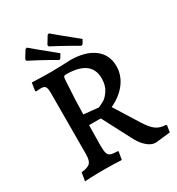

<svg xmlns="http://www.w3.org/2000/svg" viewBox="-199 -964 1023 1107"><g transform="rotate(-30 312.5 -411.0)"><path d="M405 -78 308 -264H230L228 -131Q228 -94 233 -78Q238 -62 252 -57Q266 -52 300 -51L302 -47L293 4Q278 3 238.5 2Q199 1 160 1Q128 1 93 2.5Q58 4 48 5L57 -50Q102 -55 116.5 -71Q131 -87 131 -130L132 -535Q132 -566 124.5 -576.5Q117 -587 97 -587Q86 -587 76 -586Q66 -585 63 -585L59 -590L67 -642Q80 -642 115 -640.5Q150 -639 184 -639Q221 -639 262.5 -640.5Q304 -642 320 -643Q422 -643 479.5 -600Q537 -557 537 -480Q537 -421 500 -371Q463 -321 395 -289L495 -129Q524 -82 550.5 -63Q577 -44 614 -44L619 -37L612 5L513 16Q485 16 456.5 -8.5Q428 -33 405 -78ZM428 -462Q428 -584 260 -584Q250 -584 246.5 -579.5Q243 -575 242 -561Q233 -424 232 -334L330 -324Q353 -334 370.5 -344.5Q388 -355 408 -385Q428 -415 428 -462ZM255 -774 253 -784 284 -835 294 -838Q307 -827 349 -792Q391 -757 446 -713L431 -687L421 -682Q368 -713 318.5 -740Q269 -767 255 -774ZM103 -766 101 -777 132 -827 142 -831Q155 -820 197 -785Q239 -750 294 -706L278 -679L269 -675Q217 -706 167 -732.5Q117 -759 103 -766Z"/></g></svg>

Font: Alegreya SC Medium
Style: Regular
Weight: 500
Designer: Juan Pablo del Peral
Foundry: Huerta Tipografica
Version: Version 2.007; ttfautohint (v1.6)